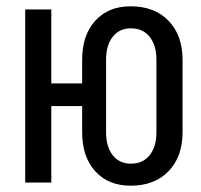

<svg xmlns="http://www.w3.org/2000/svg" viewBox="-20 -580 640 610"><path d="M395 10Q324 10 282.5 -36Q241 -82 241 -160V-243H143V0H60V-550H143V-315H241V-390Q241 -468 282.5 -514Q324 -560 395 -560Q471 -560 515.5 -514Q560 -468 560 -390V-160Q560 -82 515.5 -36Q471 10 395 10ZM396 -60Q434 -60 455.5 -87Q477 -114 477 -160V-390Q477 -436 455.5 -463Q434 -490 396 -490Q359 -490 338 -463Q317 -436 317 -390V-160Q317 -114 338 -87Q359 -60 396 -60Z"/></svg>

Font: Pitagon Sans Mono
Style: Regular
Weight: 400
Monospace: yes
Designer: Travis Tran
Foundry: Pitagon
Version: Version 1.001;gftools[0.9.26]